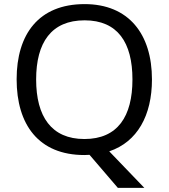

<svg xmlns="http://www.w3.org/2000/svg" viewBox="-20 -745 821 935"><path d="M720 -358C720 -580 606 -725 392 -725C168 -725 61 -578 61 -359C61 -138 168 10 391 10C399 10 408 9 416 9L554 170H683L512 -8C649 -54 720 -183 720 -358ZM156 -358C156 -538 230 -646 392 -646C553 -646 625 -538 625 -358C625 -178 553 -68 391 -68C230 -68 156 -178 156 -358Z"/></svg>

Font: Noto Sans Miao
Style: Regular
Weight: 400
Designer: Monotype Design Team
Foundry: Monotype Imaging Inc.
Version: Version 2.003